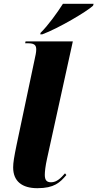

<svg xmlns="http://www.w3.org/2000/svg" viewBox="-20 -977 511 1007"><path d="M193 -805 191 -797H202C288 -829 436 -917 468 -947L471 -957H310C281 -911 231 -842 193 -805ZM176 10C264 10 294 -19 328 -59L321 -68C300 -44 278 -21 248 -21C225 -21 215 -32 215 -60C215 -76 218 -106 227 -146L362 -760H114L112 -750H129C167 -750 170 -734 170 -716C170 -704 166 -684 162 -667L67 -217C54 -154 49 -124 49 -99C49 -26 96 10 176 10Z"/></svg>

Font: Noto Serif Display Condensed Black
Style: Italic
Weight: 900
Width: 3
Italic angle: -12°
Designer: Monotype Design Team
Foundry: Monotype Imaging Inc.
Version: Version 2.009